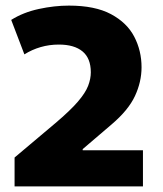

<svg xmlns="http://www.w3.org/2000/svg" viewBox="-20 -665 580 685"><path d="M32 0V-103L178 -226Q231 -271 258 -302.5Q285 -334 294.5 -359Q304 -384 304 -407Q304 -457 274.5 -481.5Q245 -506 190 -506Q156 -506 125 -497Q94 -488 67 -471L20 -594Q63 -621 118.5 -633Q174 -645 226 -645Q319 -645 376 -614.5Q433 -584 459 -534Q485 -484 485 -425Q485 -373 461.5 -322.5Q438 -272 378 -221L275 -133V-129H490V0Z"/></svg>

Font: Braah One
Style: Regular
Weight: 400
Designer: Ashish Kumar
Foundry: Ashish Kumar
Version: Version 1.001; ttfautohint (v1.8.4.7-5d5b);gftools[0.9.29]